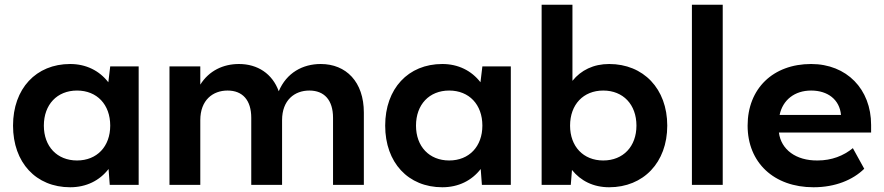

<svg xmlns="http://www.w3.org/2000/svg" viewBox="-20 -780 3730 810"><path d="M443 0H565V-500H445L437 -433C399 -482 343 -510 276 -510C132 -510 35 -406 35 -250C35 -94 132 10 276 10C344 10 400 -18 438 -67ZM305 -103C221 -103 165 -162 165 -250C165 -339 221 -398 305 -398C389 -398 445 -339 445 -250C445 -162 389 -103 305 -103Z M1040 -283V0H1170V-273C1170 -358 1223 -398 1285 -398C1348 -398 1385 -358 1385 -283V0H1515V-305C1515 -435 1440 -510 1333 -510C1257 -510 1189 -473 1156 -395C1129 -469 1067 -510 988 -510C922 -510 862 -482 825 -423V-500H695V0H825V-273C825 -358 878 -398 940 -398C1003 -398 1040 -358 1040 -283Z M2013 0H2135V-500H2015L2007 -433C1969 -482 1913 -510 1846 -510C1702 -510 1605 -406 1605 -250C1605 -94 1702 10 1846 10C1914 10 1970 -18 2008 -67ZM1875 -103C1791 -103 1735 -162 1735 -250C1735 -339 1791 -398 1875 -398C1959 -398 2015 -339 2015 -250C2015 -162 1959 -103 1875 -103Z M2395 -760H2265V0H2388L2393 -63C2430 -17 2483 10 2550 10C2694 10 2795 -94 2795 -250C2795 -406 2694 -510 2550 -510C2484 -510 2431 -484 2395 -439ZM2525 -103C2441 -103 2385 -162 2385 -250C2385 -339 2441 -398 2525 -398C2609 -398 2665 -339 2665 -250C2665 -162 2609 -103 2525 -103Z M2899 -760V0H3029V-760Z M3134 -250C3134 -94 3245 10 3412 10C3504 10 3578 -21 3626 -68L3578 -155C3539 -123 3489 -103 3429 -103C3338 -102 3275 -149 3266 -221H3655V-253C3655 -404 3552 -510 3402 -510C3241 -510 3134 -406 3134 -250ZM3269 -295C3282 -358 3332 -398 3402 -398C3472 -398 3522 -360 3528 -295Z"/></svg>

Font: Gully SemiBold
Style: Regular
Weight: 600
Designer: jaikishan Patel
Foundry: MagicType
Version: Version 1.000;Glyphs 3.2 (3242)